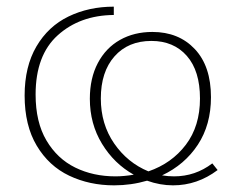

<svg xmlns="http://www.w3.org/2000/svg" viewBox="-20 -550 724 577"><path d="M634 -39Q573 7 500 7Q461 7 422 -7Q374 7 323 7Q249 7 188 -22Q127 -51 90.5 -112Q54 -173 54 -263Q54 -350 89.5 -410.5Q125 -471 186 -500.5Q247 -530 322 -530V-505Q220 -504 153.5 -444Q87 -384 87 -266Q87 -183 119.5 -128Q152 -73 206 -46.5Q260 -20 327 -20Q352 -20 382 -25Q323 -58 286.5 -118Q250 -178 250 -253Q250 -315 274 -360.5Q298 -406 340.5 -430Q383 -454 438 -454Q517 -454 565.5 -402.5Q614 -351 614 -258Q614 -175 574.5 -115Q535 -55 467 -23Q485 -20 503 -20Q567 -20 618 -59ZM426 -35Q496 -59 538.5 -115Q581 -171 581 -254Q581 -337 541.5 -382Q502 -427 435 -427Q365 -427 324 -380.5Q283 -334 283 -254Q283 -177 323 -119Q363 -61 426 -35Z"/></svg>

Font: Bitter Pro ExtraLight
Style: Regular
Weight: 275
Designer: Sol Matas, and Bitter project Authors
Foundry: Sol Matas
Version: Version 1.010